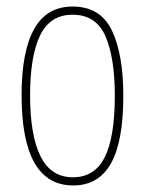

<svg xmlns="http://www.w3.org/2000/svg" viewBox="-20 -557 443 587"><path d="M357 -264Q357 -124 319 -57Q281 10 204 10Q46 10 46 -266Q46 -400 84.5 -468.5Q123 -537 202 -537Q287 -537 322 -464Q357 -391 357 -264ZM72 -266Q72 -143 104 -79Q136 -15 203 -15Q269 -15 300 -76Q331 -137 331 -265Q331 -380 302.5 -446Q274 -512 202 -512Q133 -512 102.5 -448.5Q72 -385 72 -266Z"/></svg>

Font: Noto Sans Lao Looped ExtraCondensed Thin
Style: Regular
Weight: 100
Width: 2
Designer: Mark Frömberg, Ben Mitchell
Foundry: The Fontpad Ltd
Version: Version 1.002; ttfautohint (v1.8.4.7-5d5b)